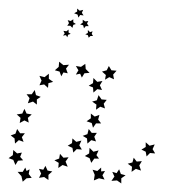

<svg xmlns="http://www.w3.org/2000/svg" viewBox="-44 -437 400 448"><path d="M234 -42 238 -31 249 -28 239 -21V-9L229 -16L216 -15L223 -25L218 -36L228 -33ZM192 -46V-37L201 -38L195 -28L200 -18L187 -21L175 -16L177 -29L172 -41L183 -38ZM15 -46 18 -38 25 -42 23 -31 30 -22 18 -21 9 -13 6 -26 -3 -36H9ZM62 -50 67 -39 78 -37 69 -29V-17L59 -24L47 -22L52 -32L47 -43L57 -41ZM268 -69 275 -60 287 -61 281 -51 285 -39 273 -43 263 -36 264 -48 254 -55 265 -58ZM96 -78 104 -69 116 -70 109 -60 114 -48 102 -52 92 -45 93 -57 83 -63 94 -67ZM-13 -87 -4 -79 7 -81 3 -71 10 -63 -2 -62 -8 -52 -13 -64 -24 -68 -14 -75ZM165 -92 174 -83 186 -86 181 -75 187 -67H176L169 -57L165 -68L154 -73L164 -79ZM296 -105 305 -97 317 -100 312 -89 318 -79 306 -80 298 -72 296 -83 286 -88 296 -94ZM125 -114 134 -106 146 -109 141 -98 147 -88 135 -89 127 -81 125 -92 114 -97 124 -103ZM163 -136 170 -127H182L176 -118L180 -107L169 -110L160 -102L159 -114L149 -120L160 -124ZM-4 -136 3 -126H14L7 -117L11 -106L0 -110L-9 -102L-10 -114L-19 -121L-8 -125ZM168 -172 177 -165 188 -169 185 -158 192 -149H180L173 -139L170 -150L158 -154L168 -161ZM13 -183 18 -172 30 -170 21 -162 23 -151 13 -156 2 -150 4 -162 -5 -170 8 -172ZM186 -215 193 -205 205 -204 198 -195 201 -184 190 -188 180 -181 181 -193 171 -200 182 -203ZM37 -227 40 -215 51 -211 42 -205V-193L33 -200L21 -196L25 -208L18 -217H30ZM174 -255 183 -246 195 -248 189 -238 194 -227 183 -229 174 -221 173 -233 163 -237 173 -243ZM70 -265V-253L80 -246L69 -243L68 -232L59 -240L48 -238L53 -249L48 -260L60 -257ZM210 -283 216 -273 228 -272 220 -263 222 -252 211 -257 201 -251 203 -262 194 -270 205 -273ZM155 -288 156 -276 165 -267 153 -266 147 -256 143 -265 133 -263 139 -273 133 -283 145 -281ZM94 -293 104 -285 117 -286 110 -277 114 -266 104 -268 99 -259 95 -270 84 -273 93 -281ZM121 -358 115 -356 113 -350 110 -355 103 -354 107 -359 104 -365 111 -364 116 -368V-361ZM133 -381 127 -379 125 -372 120 -377H113L117 -383L114 -390L121 -388L127 -392V-385ZM129 -406 136 -410V-417L142 -412L150 -414L147 -407L151 -401L143 -402L139 -396L137 -403ZM155 -357 161 -360V-367L166 -362L172 -364L170 -358L173 -353H167L163 -349L161 -355ZM143 -380 149 -384V-391L155 -387L162 -388L159 -382L163 -376H156L152 -371L150 -378Z"/></svg>

Font: Santa christmas start
Style: Regular
Weight: 400
Designer: MUHAMMAD YONI
Version: Version 001.000